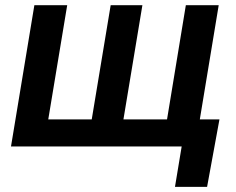

<svg xmlns="http://www.w3.org/2000/svg" viewBox="-20 -566 911 742"><path d="M112.8 -545.9H239.7L166.5 -104.5H334.5L407.7 -545.9H530.3L457 -104.5H625.5L698.2 -545.9H825.2L734.9 0H22.5ZM656.2 156.2 682.1 0H642.1L659.2 -104.5H828.1L780.3 156.2Z"/></svg>

Font: Inter SemiBold
Style: Italic
Weight: 600
Italic angle: -9.3988°
Designer: Rasmus Andersson
Foundry: rsms
Version: Version 4.001;git-66647c0bb